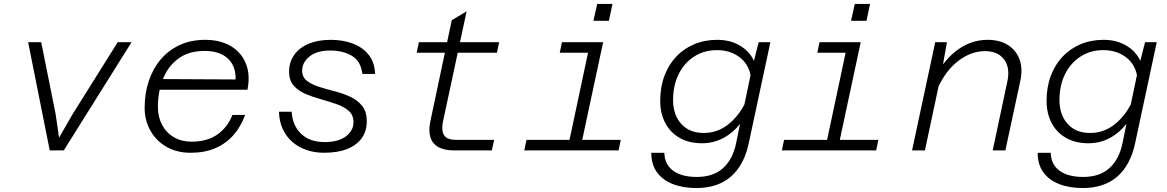

<svg xmlns="http://www.w3.org/2000/svg" viewBox="-20 -759 5890 969"><path d="M231 0 122 -546H188L261 -182L278 -64L346 -182L574 -546H644L302 0Z M942 12Q873 12 821 -17.5Q769 -47 739.5 -99Q710 -151 710 -215Q710 -288 731 -350.5Q752 -413 791.5 -459.5Q831 -506 887.5 -532Q944 -558 1016 -558Q1090 -558 1143 -527.5Q1196 -497 1220 -440.5Q1244 -384 1229 -306H773L784 -360L1169 -358Q1171 -425 1130 -463.5Q1089 -502 1013 -502Q933 -502 880.5 -463.5Q828 -425 802.5 -360.5Q777 -296 777 -219Q777 -168 798.5 -128Q820 -88 858.5 -66Q897 -44 946 -44Q1026 -44 1077.5 -80.5Q1129 -117 1153 -179H1217Q1196 -120 1158 -77Q1120 -34 1066.5 -11Q1013 12 942 12Z M1616 12Q1567 12 1525.5 -2.5Q1484 -17 1453.5 -44.5Q1423 -72 1406 -110Q1389 -148 1388 -195H1452Q1456 -126 1499.5 -84Q1543 -42 1618 -42Q1688 -42 1726 -71Q1764 -100 1764 -142Q1764 -178 1740.5 -199Q1717 -220 1680 -233Q1643 -246 1601.5 -257.5Q1560 -269 1523 -284.5Q1486 -300 1462.5 -326.5Q1439 -353 1439 -398Q1439 -445 1464.5 -481.5Q1490 -518 1537.5 -538Q1585 -558 1649 -558Q1711 -558 1761 -539Q1811 -520 1841 -482Q1871 -444 1873 -386H1809Q1801 -450 1756.5 -477Q1712 -504 1646 -504Q1579 -504 1542 -474Q1505 -444 1505 -403Q1505 -370 1528.5 -351.5Q1552 -333 1589.5 -321Q1627 -309 1668.5 -298.5Q1710 -288 1747 -271Q1784 -254 1807.5 -225Q1831 -196 1831 -147Q1831 -97 1805.5 -61.5Q1780 -26 1732 -7Q1684 12 1616 12Z M2270 0Q2222 0 2192 -17Q2162 -34 2152 -67Q2142 -100 2152 -147L2260 -657L2335 -702L2216 -147Q2211 -123 2213 -101Q2215 -79 2231 -66Q2247 -53 2285 -53H2474L2462 0ZM2083 -493 2094 -546H2499L2488 -493Z M2843 0 2959 -546H3024L2907 0ZM2626 0 2637 -53H3113L3102 0ZM2805 -493 2816 -546H2992L2980 -493ZM2975 -654 2994 -739H3071L3053 -654Z M3785 -452 3809 -546H3868L3759 -37Q3736 73 3669.5 131.5Q3603 190 3494 190Q3427 190 3375.5 170Q3324 150 3295.5 110.5Q3267 71 3267 12H3333Q3334 70 3376.5 102Q3419 134 3497 134Q3579 134 3628.5 90Q3678 46 3695 -36L3715 -134Q3679 -88 3630 -62Q3581 -36 3523 -36Q3456 -36 3408.5 -64Q3361 -92 3336.5 -140Q3312 -188 3312 -250Q3312 -319 3333 -375.5Q3354 -432 3392 -472.5Q3430 -513 3483 -535.5Q3536 -558 3600 -558Q3665 -558 3714 -529Q3763 -500 3785 -452ZM3531 -88Q3598 -88 3650.5 -127.5Q3703 -167 3737 -232L3768 -380Q3756 -439 3709.5 -472.5Q3663 -506 3599 -506Q3533 -506 3483 -473.5Q3433 -441 3405 -384.5Q3377 -328 3377 -254Q3377 -180 3418 -134Q3459 -88 3531 -88Z M4143 0 4259 -546H4324L4207 0ZM3926 0 3937 -53H4413L4402 0ZM4105 -493 4116 -546H4292L4280 -493ZM4275 -654 4294 -739H4371L4353 -654Z M4990 0 5064 -348Q5079 -417 5047.5 -459Q5016 -501 4951 -501Q4876 -501 4808 -445Q4740 -389 4697 -278L4704 -377Q4749 -463 4817 -510.5Q4885 -558 4964 -558Q5025 -558 5066.5 -532Q5108 -506 5125.5 -459Q5143 -412 5129 -349L5054 0ZM4583 0 4700 -546H4759L4734 -404L4648 0Z M5735 -452 5759 -546H5818L5709 -37Q5686 73 5619.5 131.5Q5553 190 5444 190Q5377 190 5325.5 170Q5274 150 5245.5 110.5Q5217 71 5217 12H5283Q5284 70 5326.5 102Q5369 134 5447 134Q5529 134 5578.5 90Q5628 46 5645 -36L5665 -134Q5629 -88 5580 -62Q5531 -36 5473 -36Q5406 -36 5358.5 -64Q5311 -92 5286.5 -140Q5262 -188 5262 -250Q5262 -319 5283 -375.5Q5304 -432 5342 -472.5Q5380 -513 5433 -535.5Q5486 -558 5550 -558Q5615 -558 5664 -529Q5713 -500 5735 -452ZM5481 -88Q5548 -88 5600.5 -127.5Q5653 -167 5687 -232L5718 -380Q5706 -439 5659.5 -472.5Q5613 -506 5549 -506Q5483 -506 5433 -473.5Q5383 -441 5355 -384.5Q5327 -328 5327 -254Q5327 -180 5368 -134Q5409 -88 5481 -88Z"/></svg>

Font: Azeret Mono Thin ExtraLight
Style: Italic
Weight: 250
Italic angle: -12°
Version: Version 1.002